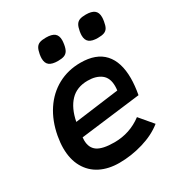

<svg xmlns="http://www.w3.org/2000/svg" viewBox="-182 -893 963 1028"><g transform="rotate(-30 300.0 -379.0)"><path d="M36 -209Q36 -241 43 -280.5Q58.5 -365.5 100 -428.2Q141.5 -491 204.2 -525Q267 -559 344 -559Q440.5 -559 488.8 -506Q537 -453 537 -352.5Q537 -308.5 527 -253L155 -207Q154 -195 154 -189.5Q154 -142 186 -120.2Q218 -98.5 289.5 -98.5Q385.5 -98.5 461 -155.5L529.5 -74.5Q478.5 -33.5 405.2 -11.8Q332 10 258 10Q191.5 10 141.5 -15.2Q91.5 -40.5 63.8 -89.8Q36 -139 36 -209ZM443 -358Q443 -409 412 -432.8Q381 -456.5 329.5 -456.5Q262 -456.5 222 -414.5Q182 -372.5 167 -295.5L441 -331.5Q443 -344 443 -358ZM176 -682.5Q176 -692.5 178.5 -707.5Q183 -732 190.8 -744.8Q198.5 -757.5 212.5 -762.8Q226.5 -768 251.5 -768Q287 -768 303.8 -755Q320.5 -742 320.5 -712.5Q320.5 -703 318 -687Q314 -663 306 -650.2Q298 -637.5 284 -632.2Q270 -627 246 -627Q210 -627 193 -640Q176 -653 176 -682.5ZM423 -682Q423 -691.5 425.5 -706.5Q430 -731.5 438 -744.5Q446 -757.5 460 -762.8Q474 -768 498 -768Q533 -768 550 -755Q567 -742 567 -712.5Q567 -702.5 564.5 -687.5Q560.5 -663 553 -650.2Q545.5 -637.5 531.2 -632.2Q517 -627 492 -627Q457 -627 440 -640Q423 -653 423 -682Z"/></g></svg>

Font: JuliaMono BoldItalic
Style: Regular
Weight: 700
Italic angle: -9°
Monospace: yes
Designer: cormullion
Foundry: corm
Version: Version 0.049; ttfautohint (v1.8.4)